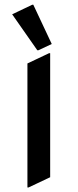

<svg xmlns="http://www.w3.org/2000/svg" viewBox="-20 -785 333 824"><path d="M97.7 19.5V-512.7L190.4 -556.6H195.3V-24.4L102.5 19.5ZM118.2 -764.6H123L202.1 -596.2L145 -569.3H140.1L32.2 -723.6Z"/></svg>

Font: Nova Slim
Style: Book
Weight: 400
Version: Version 2.000